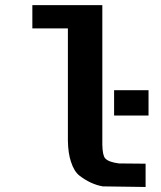

<svg xmlns="http://www.w3.org/2000/svg" viewBox="-20 -745 640 765"><path d="M454.1 -93.8 560.1 -92.8V0L389.6 -2.4Q341.3 -10.7 296.4 -45.4Q275.4 -61.5 262.7 -100.6Q251.5 -133.8 250.5 -183.6V-631.8H108.9V-724.6H387.7V-168Q388.7 -126 398.9 -114.3Q412.1 -99.1 454.1 -93.8ZM457 -92.8ZM387.7 -168ZM392.1 0ZM250.5 -183.6ZM434.6 -284.7V-385.7H571.8V-284.7Z"/></svg>

Font: Liberation Mono
Style: Bold
Weight: 700
Monospace: yes
Designer: Steve Matteson
Foundry: Ascender Corporation
Version: Version 2.1.5